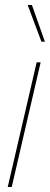

<svg xmlns="http://www.w3.org/2000/svg" viewBox="-20 -750 200 770"><path d="M143 -500 27 0H11L127 -500ZM108 -730 160 -583H146L91 -730Z"/></svg>

Font: Prodigy Sans Thin
Style: Italic
Weight: 100
Italic angle: -13°
Designer: Wei Huang
Foundry: Wei Huang
Version: Version 1.003; ttfautohint (v1.8.3)